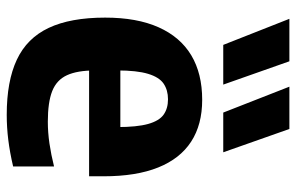

<svg xmlns="http://www.w3.org/2000/svg" viewBox="-171 -677 858 556"><g transform="rotate(90 258.0 -399.0)"><path d="M312.5 10.5Q215 10.5 152.8 -18.8Q90.5 -48 60.8 -111Q31 -174 31 -274.5Q31 -366.5 59 -429.2Q87 -492 140 -523.8Q193 -555.5 269 -555.5Q341 -555.5 390.2 -523.5Q439.5 -491.5 465 -428Q490.5 -364.5 490.5 -270V-228H129.5V-318.5H371.5L348 -309Q348 -366.5 339 -398.8Q330 -431 312 -443.8Q294 -456.5 267.5 -456.5Q241 -456.5 222.2 -443.8Q203.5 -431 193.8 -398.8Q184 -366.5 184 -309.5V-245.5Q184 -194 197.8 -164Q211.5 -134 243.8 -121.2Q276 -108.5 332.5 -108.5Q363 -108.5 395.5 -113.2Q428 -118 462 -126.5V-8Q421.5 1.5 385.2 6Q349 10.5 312.5 10.5ZM306 -616.5 231 -808H353.5L421 -616.5ZM110 -616.5 34.5 -808H157.5L225 -616.5Z"/></g></svg>

Font: Encode Sans SemiCondensed
Style: Bold
Weight: 700
Width: 4
Designer: Multiple Designers
Foundry: Impallari Type
Version: Version 3.002